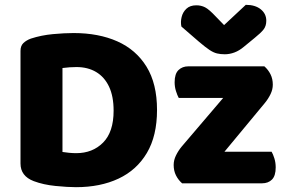

<svg xmlns="http://www.w3.org/2000/svg" viewBox="-20 -760 1187 796"><path d="M451 -301Q451 -213 407.5 -169Q364 -125 296 -125Q283 -125 266.5 -126.5Q250 -128 239 -130V-478Q254 -480 268.5 -481Q283 -482 297 -482Q344 -482 378.5 -461.5Q413 -441 432 -401Q451 -361 451 -301ZM631 -304Q631 -413 587.5 -483.5Q544 -554 466.5 -588.5Q389 -623 285 -623Q247 -623 199 -618.5Q151 -614 108 -600Q89 -593 77 -581.5Q65 -570 65 -549V-82Q65 -30 120 -9Q160 6 210.5 11Q261 16 295 16Q396 16 471.5 -19.5Q547 -55 589 -126Q631 -197 631 -304ZM802 0H735Q719 -14 709.5 -33Q700 -52 700 -76Q700 -96 709.5 -115.5Q719 -135 733 -152L1017 -485H1076Q1092 -471 1101.5 -452Q1111 -433 1111 -409Q1111 -389 1101.5 -369.5Q1092 -350 1078 -333ZM1040 -485V-354H721Q715 -365 709.5 -382.5Q704 -400 704 -419Q704 -454 720 -469.5Q736 -485 761 -485ZM787 0V-131H1106Q1112 -121 1117.5 -103.5Q1123 -86 1123 -66Q1123 -31 1107.5 -15.5Q1092 0 1066 0ZM875 -691 909 -656 999 -740Q1038 -740 1061 -721.5Q1084 -703 1084 -674Q1084 -652 1072.5 -637.5Q1061 -623 1036 -603L991 -566Q972 -550 952 -542.5Q932 -535 912 -535Q894 -535 879.5 -538.5Q865 -542 848.5 -553Q832 -564 806 -586L732 -650Q728 -669 733 -689.5Q738 -710 753 -724Q768 -738 794 -738Q814 -738 830.5 -729.5Q847 -721 875 -691Z"/></svg>

Font: Baloo Bhaijaan 2 ExtraBold
Style: Regular
Weight: 800
Designer: Sanskriti Dholi, Noopur Datye and Ek Type
Foundry: Ek Type
Version: Version 1.701